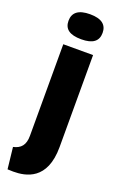

<svg xmlns="http://www.w3.org/2000/svg" viewBox="-175 -764 611 981"><g transform="rotate(20 131.0 -274.0)"><path d="M134 -583C197 -583 226 -606 226 -651C226 -694 198 -719 134 -719C71 -719 41 -695 41 -650C41 -606 70 -583 134 -583ZM39 171C107 171 219 152 219 -28V-528H57V-30C57 20 36 44 -5 53L8 170C17 170 24 171 39 171Z"/></g></svg>

Font: Bricolage Grotesque 10pt Condensed ExtraBold
Style: Regular
Weight: 800
Width: 3
Designer: Mathieu Triay
Foundry: Atelier Triay
Version: Version 1.000;gftools[0.9.29]